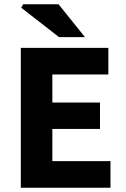

<svg xmlns="http://www.w3.org/2000/svg" viewBox="-20 -875 588 895"><path d="M77 0V-652H485V-528H224V-397H446V-274H224V-124H495V0ZM255 -702 79 -839 88 -855H253L376 -702Z"/></svg>

Font: Source Sans 3
Style: Bold
Weight: 700
Designer: Paul D. Hunt
Foundry: Adobe
Version: Version 3.052;hotconv 1.1.0;makeotfexe 2.6.0